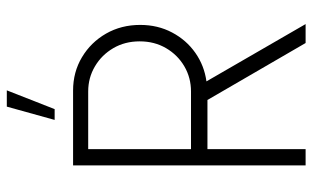

<svg xmlns="http://www.w3.org/2000/svg" viewBox="-201 -739 940 578"><g transform="rotate(-90 269.0 -450.0)"><path d="M60 0V-700H285.5Q341 -700 385.8 -673.2Q430.5 -646.5 456.8 -600.8Q483 -555 483 -498Q483 -445 460.2 -402Q437.5 -359 399 -332Q360.5 -305 313 -298.5L485.5 0H428.5L257 -295.5H109V0ZM109 -345H282.5Q324 -345 358.2 -365Q392.5 -385 413 -420Q433.5 -455 433.5 -499.5Q433.5 -544 413 -579Q392.5 -614 358.2 -634.2Q324 -654.5 282.5 -654.5H109ZM197 -755.5 237 -899.5H286L229.5 -755.5Z"/></g></svg>

Font: Urbanist ExtraLight
Style: Regular
Weight: 200
Designer: Corey Hu
Foundry: Corey Hu
Version: Version 1.330; ttfautohint (v1.8.4.7-5d5b)